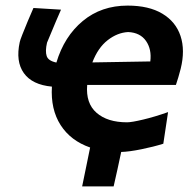

<svg xmlns="http://www.w3.org/2000/svg" viewBox="-20 -533 695 686"><path d="M273.5 133Q281 98.5 287.8 63.5Q294.5 28.5 302 -6Q232.5 -30 196.5 -86.2Q160.5 -142.5 165.5 -223.5Q95 -230 65.2 -271.8Q35.5 -313.5 50.5 -382.5Q51.5 -388.5 59.8 -409.5Q68 -430.5 79 -456.8Q90 -483 99.5 -504.5L198 -498.5Q190 -480.5 180.2 -457.5Q170.5 -434.5 161.8 -413.5Q153 -392.5 148 -380.5Q141 -350 146.8 -332.8Q152.5 -315.5 181.5 -309.5Q209.5 -403 275.8 -458Q342 -513 436 -513Q512 -513 560 -484.2Q608 -455.5 625 -404.5Q642 -353.5 625.5 -287Q617.5 -256 608.5 -229.5H291.5Q286 -164 325 -130Q364 -96 434 -96Q450.5 -96 491.5 -105.8Q532.5 -115.5 580.5 -132.5L563.5 -19.5Q528.5 -8.5 485.5 0.2Q442.5 9 413 10Q406.5 40.5 399.8 71.5Q393 102.5 386 133ZM438 -418.5Q399.5 -416.5 364.8 -389.5Q330 -362.5 310 -310L517 -313.5Q522.5 -356.5 501.8 -386.5Q481 -416.5 438 -418.5Z"/></svg>

Font: Commissioner Loud SemiBold
Style: Italic
Weight: 600
Italic angle: -12°
Designer: Kostas Bartsokas
Foundry: Kostas Bartsokas
Version: Version 1.000; ttfautohint (v1.8.3)